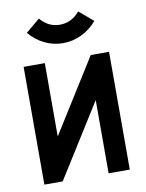

<svg xmlns="http://www.w3.org/2000/svg" viewBox="-79 -745 609 802"><g transform="rotate(-10 225.0 -344.0)"><path d="M223.6 -568.4Q182.6 -568.4 145.5 -586.7Q108.4 -605 82 -637.2L141.6 -687Q175.8 -646.5 223.6 -646.5Q273.9 -646.5 308.6 -688L368.2 -637.2Q340.8 -605 303.5 -586.7Q266.1 -568.4 223.6 -568.4ZM43.9 0V-499.5H133.8V-188.5L328.6 -499.5H406.2V0H316.4V-310.5L121.6 0Z"/></g></svg>

Font: Anka/Coder Narrow
Style: Bold
Weight: 700
Width: 3
Monospace: yes
Version: Version 001.100